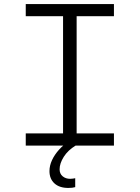

<svg xmlns="http://www.w3.org/2000/svg" viewBox="-20 -718 690 947"><path d="M291 0V-698H358V0ZM107 -698H542V-638H107ZM107 -60H542V0H107ZM351 205Q343 207 336 208Q329 209 317 209Q273 209 248.5 186.5Q224 164 224 126Q224 99 236.5 72Q249 45 271.5 20Q294 -5 322 -22L353 0Q315 23 294.5 55.5Q274 88 274 117Q274 139 289 151.5Q304 164 326 164Q334 164 339.5 163Q345 162 351 161Z"/></svg>

Font: Azeret Mono Thin ExtraLight
Style: Regular
Weight: 250
Version: Version 1.002